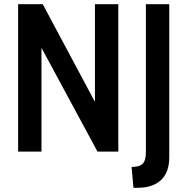

<svg xmlns="http://www.w3.org/2000/svg" viewBox="-20 -720 890 912"><path d="M66 -700H183L431 -236V-700H542V0H443L177 -493V0H66ZM605 73Q643 73 658 57.5Q673 42 673 2V-700H784V27Q784 99 744.5 135.5Q705 172 635 172H614Z"/></svg>

Font: Cabin Condensed SemiBold
Style: Regular
Weight: 600
Width: 3
Designer: Pablo Impallari
Foundry: Pablo Impallari. http://www.impallari.com Igino Marini. http://www.ikern.com
Version: Version 2.001